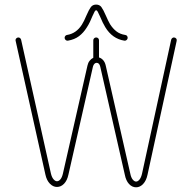

<svg xmlns="http://www.w3.org/2000/svg" viewBox="-20 -795 822 821"><path d="M58.6 -634.8Q63 -634.8 66.2 -631.8Q69.3 -628.9 70.3 -625L197.8 -52.7Q201.7 -36.6 209 -28.3Q216.3 -20 223.6 -20Q231.4 -20 238.3 -28.1Q245.1 -36.1 249 -52.7L354 -514.6Q356.4 -526.4 363.3 -535.2Q370.1 -543.9 378.9 -547.9V-622.6Q378.9 -627.9 382.6 -631.3Q386.2 -634.8 391.1 -634.8Q396.5 -634.8 399.9 -631.3Q403.3 -627.9 403.3 -622.6V-549.3Q413.6 -546.4 421.4 -537.4Q429.2 -528.3 432.1 -514.6L537.1 -52.7Q540.5 -35.6 547.6 -27.1Q554.7 -18.6 562 -18.6Q569.3 -18.6 576.4 -27.1Q583.5 -35.6 587.4 -52.7L711.9 -625Q712.9 -628.9 716.1 -631.8Q719.2 -634.8 723.6 -634.8Q729.5 -634.8 733.2 -630.4Q736.8 -626 735.4 -620.1L610.8 -47.9Q605.5 -22.5 592 -8.3Q578.6 5.9 562 5.9Q544.9 5.9 531.7 -8.3Q518.6 -22.5 513.7 -47.9L408.7 -509.8Q404.8 -526.4 393.1 -526.4Q388.2 -526.4 383.8 -522.2Q379.4 -518.1 377.4 -509.8L272.5 -47.9Q267.1 -22.9 253.9 -9.3Q240.7 4.4 223.6 4.4Q207 4.4 193.4 -9.5Q179.7 -23.4 174.3 -47.9L46.9 -620.1Q45.4 -626 49.1 -630.4Q52.7 -634.8 58.6 -634.8ZM525.9 -633.3Q525.9 -627.9 521.5 -624Q517.1 -620.1 511.7 -621.1Q460 -629.4 430.2 -678.7Q419.9 -695.3 407.2 -725.6Q400.9 -739.7 397.7 -745.4Q394.5 -751 391.1 -751Q387.7 -751 384.5 -745.4Q381.3 -739.7 375.5 -726.6Q371.1 -715.3 364.7 -701.9Q358.4 -688.5 350.6 -676.8Q336.9 -654.8 317.9 -640.4Q298.8 -626 270.5 -621.1Q265.1 -620.1 260.7 -624Q256.3 -627.9 256.3 -633.3Q256.3 -637.7 259.3 -641.4Q262.2 -645 266.6 -645.5Q306.2 -651.9 330.1 -689.5Q338.9 -703.1 350.1 -730Q360.4 -753.9 368.4 -764.6Q376.5 -775.4 391.1 -775.4Q405.8 -775.4 413.8 -764.4Q421.9 -753.4 432.6 -728.5Q442.4 -705.6 450.7 -691.4Q462.4 -672.9 477.8 -660.9Q493.2 -648.9 515.6 -645.5Q520.5 -645 523.2 -641.4Q525.9 -637.7 525.9 -633.3Z"/></svg>

Font: Velvelyne Light
Style: Regular
Weight: 200
Designer: Manon Van der Borght et Mariel Nils
Foundry: Velvetyne
Version: Version 1.070